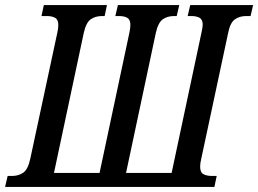

<svg xmlns="http://www.w3.org/2000/svg" viewBox="-54 -734 1014 754"><path d="M-34 0 -24 -43H-7Q19 -43 37.5 -56Q56 -69 65 -111L171 -605Q175 -622 175 -636Q175 -657 162.5 -664Q150 -671 130 -671H109L118 -714H366L357 -671H347Q320 -671 302 -658Q284 -645 275 -605L158 -55H337L454 -605Q456 -614 457 -622Q458 -630 458 -636Q458 -657 446 -664Q434 -671 413 -671H399L409 -714H650L640 -671H630Q603 -671 585 -658Q567 -645 558 -605L441 -55H620L737 -605Q742 -626 742 -637Q742 -657 730 -664Q718 -671 697 -671H683L693 -714H940L930 -671H913Q887 -671 868.5 -658Q850 -645 842 -605L736 -109Q732 -93 732 -79Q732 -57 745 -50Q758 -43 779 -43H797L788 0Z"/></svg>

Font: Noto Serif ExtraCondensed Medium
Style: Italic
Weight: 500
Width: 2
Italic angle: -12°
Designer: Monotype Design Team
Foundry: Monotype Imaging Inc.
Version: Version 2.013; ttfautohint (v1.8.4.7-5d5b)